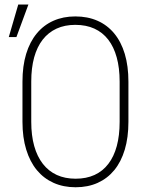

<svg xmlns="http://www.w3.org/2000/svg" viewBox="-20 -791 636 822"><path d="M529.8 -440.9V-269.5Q529.8 -202.6 514.2 -150.4Q498.5 -98.1 469.2 -62.5Q439.9 -26.9 398.2 -8.1Q356.4 10.7 303.7 10.7Q251.5 10.7 209.5 -8.1Q167.5 -26.9 137.9 -62.5Q108.4 -98.1 92.3 -150.4Q76.2 -202.6 76.2 -269.5V-440.9Q76.2 -508.3 92 -560.3Q107.9 -612.3 137.5 -647.9Q167 -683.6 208.7 -702.1Q250.5 -720.7 302.2 -720.7Q355.5 -720.7 397.5 -702.1Q439.5 -683.6 469 -647.9Q498.5 -612.3 514.2 -560.3Q529.8 -508.3 529.8 -440.9ZM492.2 -269.5V-441.9Q492.2 -500 479.7 -545.2Q467.3 -590.3 443.4 -621.3Q419.4 -652.3 384 -668.5Q348.6 -684.6 302.2 -684.6Q257.3 -684.6 222.2 -668.5Q187 -652.3 162.8 -621.3Q138.7 -590.3 126.2 -545.2Q113.8 -500 113.8 -441.9V-269.5Q113.8 -210.9 126.5 -165.8Q139.2 -120.6 163.6 -89.4Q188 -58.1 223.1 -42Q258.3 -25.9 303.7 -25.9Q349.6 -25.9 384.8 -42Q419.9 -58.1 443.8 -89.4Q467.8 -120.6 480 -165.8Q492.2 -210.9 492.2 -269.5ZM17.6 -632.3 58.1 -771.5H101.6L50.3 -632.3Z"/></svg>

Font: Roboto Condensed ExtraLight
Style: Regular
Weight: 250
Designer: Christian Robertson
Foundry: Google
Version: Version 3.008; 2023